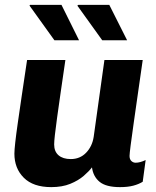

<svg xmlns="http://www.w3.org/2000/svg" viewBox="-20 -757 640 787"><path d="M190 10Q116 10 77.5 -28.5Q39 -67 39 -127Q39 -141 42.5 -173Q46 -205 53 -253.5Q60 -302 69.5 -367Q79 -432 91 -511H248Q237 -436 228.5 -377Q220 -318 214 -274.5Q208 -231 205 -204Q202 -177 202 -165Q202 -136 220 -120.5Q238 -105 270 -105Q308 -105 333 -131Q358 -157 364 -196L408 -511H565Q555 -442 545.5 -375Q536 -308 528 -252.5Q520 -197 515.5 -161.5Q511 -126 511 -118Q511 -104 518.5 -97Q526 -90 536 -90Q554 -90 577 -101L565 -12Q549 -2 526.5 4Q504 10 472 10Q415 10 388.5 -11.5Q362 -33 357 -71Q345 -55 323 -36Q301 -17 268 -3.5Q235 10 190 10ZM399 -592 297 -734 301 -737H428L501 -592ZM203 -592 101 -734 103 -737H232L304 -592Z"/></svg>

Font: Chivo Mono Medium
Style: Bold Italic
Weight: 700
Italic angle: -8.05°
Monospace: yes
Version: Version 1.008